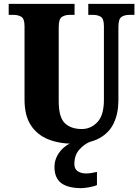

<svg xmlns="http://www.w3.org/2000/svg" viewBox="-20 -734 716 994"><path d="M360 10Q286 10 229 -13Q172 -36 139.5 -86Q107 -136 107 -218V-598Q107 -637 90.5 -647Q74 -657 51 -657H25V-714H366V-657H340Q317 -657 300.5 -646.5Q284 -636 284 -594V-210Q284 -127 315.5 -96.5Q347 -66 404 -66Q450 -66 484 -101.5Q518 -137 518 -217V-598Q518 -637 502 -647Q486 -657 463 -657H437V-714H676V-657H649Q625 -657 609 -646.5Q593 -636 593 -594V-215Q593 -148 569.5 -97.5Q546 -47 494.5 -18.5Q443 10 360 10ZM402 240Q331 240 296.5 213.5Q262 187 262 130Q262 99 276.5 72Q291 45 315 26Q339 7 366 0H447Q419 10 392 39Q365 68 365 115Q365 141 382.5 152.5Q400 164 426 164Q448 164 482 156V224Q468 231 441.5 235.5Q415 240 402 240Z"/></svg>

Font: Noto Serif Thai Condensed Black
Style: Regular
Weight: 900
Width: 3
Designer: Monotype Design Team
Foundry: Monotype Imaging Inc.
Version: Version 2.002; ttfautohint (v1.8.4.7-5d5b)